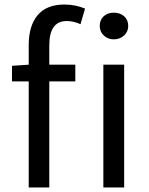

<svg xmlns="http://www.w3.org/2000/svg" viewBox="-20 -829 660 849"><path d="M265 -809Q313 -809 356 -791L336 -722Q305 -736 275 -736Q198 -736 198 -629V-543H313V-469H198V0H107V-469H33V-538L107 -543V-630Q107 -715 146.5 -762Q186 -809 265 -809ZM547 -714Q547 -689 528.5 -672Q510 -655 483 -655Q457 -655 439 -672Q421 -689 421 -714Q421 -741 438.5 -757Q456 -773 483 -773Q511 -773 529 -757Q547 -741 547 -714ZM437 -543H529V0H437Z"/></svg>

Font: Noto Sans SC
Style: Regular
Weight: 400
Designer: Ryoko NISHIZUKA ____ (kana & ideographs); Paul D. Hunt (Latin, Greek & Cyrillic); Wenlong ZHANG ___ (bopomofo); Sandoll 
Foundry: Adobe Systems Incorporated
Version: Version 1.004